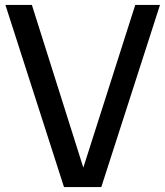

<svg xmlns="http://www.w3.org/2000/svg" viewBox="-20 -760 672 780"><path d="M529.5 -740H630L391.5 0H240L2 -740H109.5L318.5 -79Z"/></svg>

Font: Encode Sans Semi Condensed Medium
Style: Regular
Weight: 500
Width: 4
Designer: Multiple Designers
Foundry: Impallari Type
Version: Version 2.000